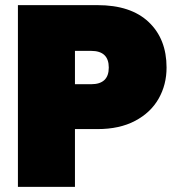

<svg xmlns="http://www.w3.org/2000/svg" viewBox="-20 -728 689 748"><path d="M49.8 0V-708H359.9Q489.7 -708 559.3 -642.1Q628.9 -576.2 628.9 -464.8Q628.9 -397.9 597.9 -343.5Q566.9 -289.1 506.3 -257.1Q445.8 -225.1 359.9 -225.1H272V0ZM272 -399.9H335Q403.8 -399.9 403.8 -464.8Q403.8 -529.8 335 -529.8H272Z"/></svg>

Font: Poppins Black
Style: Regular
Weight: 900
Designer: Ninad Kale (Devanagari), Jonny Pinhorn (Latin)
Foundry: Indian Type Foundry
Version: 4.004